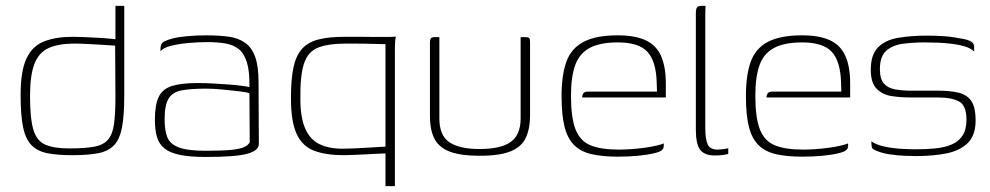

<svg xmlns="http://www.w3.org/2000/svg" viewBox="-20 -525 3363 652"><path d="M50 -203Q50 -284 70 -326.5Q90 -369 130 -384.5Q170 -400 227 -400Q243 -400 267 -399Q291 -398 316.5 -396.5Q342 -395 360.5 -393Q379 -391 385 -390L372 -382V-505H402V-201Q402 -134 394.5 -93.5Q387 -53 368 -32.5Q349 -12 314.5 -5Q280 2 226 2Q176 2 142 -4.5Q108 -11 87.5 -31.5Q67 -52 58.5 -92.5Q50 -133 50 -203ZM215 -21Q267 -21 298.5 -26.5Q330 -32 346 -50Q362 -68 367 -102.5Q372 -137 372 -195L371 -370Q358 -371 333 -372.5Q308 -374 280.5 -375.5Q253 -377 233 -377Q180 -377 146.5 -362.5Q113 -348 97.5 -309.5Q82 -271 82 -199Q82 -122 93.5 -84Q105 -46 134.5 -33.5Q164 -21 215 -21Z M678 8Q625 8 591 1Q557 -6 538.5 -21Q520 -36 513 -60Q506 -84 506 -118Q506 -169 519 -196Q532 -223 564 -233Q596 -243 651 -243Q676 -243 704 -241.5Q732 -240 758 -238Q784 -236 802.5 -233.5Q821 -231 827 -229Q828 -282 818.5 -313Q809 -344 790.5 -358.5Q772 -373 745 -377.5Q718 -382 685 -382Q652 -382 619.5 -379Q587 -376 561 -369.5Q535 -363 525 -351V-360Q525 -378 538.5 -384.5Q552 -391 565 -394Q582 -399 614.5 -402Q647 -405 680 -405Q723 -405 756 -400.5Q789 -396 812 -380Q835 -364 846.5 -332Q858 -300 858 -245L859 -35Q858 -13 818.5 -2.5Q779 8 678 8ZM678 -13Q733 -13 764.5 -16Q796 -19 810 -26Q824 -33 828 -42L827 -208Q819 -212 792.5 -215Q766 -218 735.5 -221Q705 -224 682 -224Q630 -224 598.5 -218.5Q567 -213 553 -191Q539 -169 539 -120Q539 -83 548 -59.5Q557 -36 587 -24.5Q617 -13 678 -13Z M1289 107V-4Q1282 -4 1264.5 -3Q1247 -2 1224.5 -1Q1202 0 1181 1Q1160 2 1148 2Q1087 2 1047 -13Q1007 -28 987.5 -70Q968 -112 968 -191Q968 -256 976.5 -296Q985 -336 1005.5 -359Q1026 -382 1061.5 -391Q1097 -400 1150 -400Q1176 -400 1205 -400Q1234 -400 1260 -399.5Q1286 -399 1303.5 -399.5Q1321 -400 1324 -401Q1323 -397 1322 -386Q1321 -375 1321 -354V107ZM1143 -20Q1158 -20 1181.5 -21Q1205 -22 1228.5 -23.5Q1252 -25 1269 -26Q1286 -27 1289 -27V-375Q1278 -375 1249 -376Q1220 -377 1156 -377Q1095 -377 1060.5 -363.5Q1026 -350 1012.5 -309.5Q999 -269 1000 -190Q1000 -127 1016 -89.5Q1032 -52 1064 -36Q1096 -20 1143 -20Z M1472 -399V-123Q1472 -65 1506 -42Q1540 -19 1608 -19Q1682 -19 1715 -43.5Q1748 -68 1748 -123V-399Q1749 -399 1751 -399Q1753 -399 1755.5 -399Q1758 -399 1760 -399Q1762 -399 1763 -399Q1771 -399 1774.5 -397.5Q1778 -396 1779 -392Q1780 -388 1780 -379V-134Q1780 -89 1766 -58Q1752 -27 1715 -11.5Q1678 4 1608 4Q1546 4 1509 -9.5Q1472 -23 1456 -52.5Q1440 -82 1440 -132V-379Q1440 -391 1443.5 -395Q1447 -399 1456 -399Q1460 -399 1464 -399Q1468 -399 1472 -399Z M2078 7Q2026 7 1989 -1.5Q1952 -10 1929.5 -32.5Q1907 -55 1897 -95Q1887 -135 1887 -199Q1887 -269 1903 -314.5Q1919 -360 1961 -382.5Q2003 -405 2078 -405Q2137 -405 2173 -388Q2209 -371 2225 -334.5Q2241 -298 2241 -242V-194H1957Q1957 -202 1961 -208Q1965 -214 1977 -214H2211L2210 -246Q2208 -317 2178.5 -349Q2149 -381 2078 -381Q2018 -381 1983 -362.5Q1948 -344 1933.5 -304.5Q1919 -265 1919 -199Q1919 -125 1934.5 -85.5Q1950 -46 1985.5 -31.5Q2021 -17 2081 -17Q2100 -17 2122.5 -18.5Q2145 -20 2167 -23Q2189 -26 2207 -30Q2225 -34 2234 -38V-29Q2234 -22 2228.5 -16Q2223 -10 2203 -5Q2179 1 2146.5 4Q2114 7 2078 7Z M2407 3Q2373 3 2358 -16Q2343 -35 2343 -84V-481Q2343 -489 2344.5 -494.5Q2346 -500 2349.5 -502.5Q2353 -505 2361 -505H2376Q2376 -505 2375.5 -496.5Q2375 -488 2375 -472V-91Q2375 -53 2383 -35Q2391 -17 2417 -17Q2423 -17 2436 -18.5Q2449 -20 2453 -22V-2Q2448 -1 2437 1Q2426 3 2407 3Z M2704 7Q2652 7 2615 -1.5Q2578 -10 2555.5 -32.5Q2533 -55 2523 -95Q2513 -135 2513 -199Q2513 -269 2529 -314.5Q2545 -360 2587 -382.5Q2629 -405 2704 -405Q2763 -405 2799 -388Q2835 -371 2851 -334.5Q2867 -298 2867 -242V-194H2583Q2583 -202 2587 -208Q2591 -214 2603 -214H2837L2836 -246Q2834 -317 2804.5 -349Q2775 -381 2704 -381Q2644 -381 2609 -362.5Q2574 -344 2559.5 -304.5Q2545 -265 2545 -199Q2545 -125 2560.5 -85.5Q2576 -46 2611.5 -31.5Q2647 -17 2707 -17Q2726 -17 2748.5 -18.5Q2771 -20 2793 -23Q2815 -26 2833 -30Q2851 -34 2860 -38V-29Q2860 -22 2854.5 -16Q2849 -10 2829 -5Q2805 1 2772.5 4Q2740 7 2704 7Z M3091 5Q3077 5 3052 4Q3027 3 3000.5 -1Q2974 -5 2954 -14Q2947 -17 2944 -19.5Q2941 -22 2940 -28.5Q2939 -35 2939 -45Q2956 -33 2985 -27Q3014 -21 3043.5 -19.5Q3073 -18 3089 -18Q3125 -18 3156 -21Q3187 -24 3211 -34Q3235 -44 3248.5 -64.5Q3262 -85 3262 -118Q3262 -167 3236.5 -180.5Q3211 -194 3166 -194H3072Q3040 -194 3009 -198.5Q2978 -203 2957.5 -223Q2937 -243 2937 -288Q2937 -339 2961.5 -364Q2986 -389 3029.5 -396.5Q3073 -404 3129 -404Q3150 -404 3179 -402.5Q3208 -401 3238 -395Q3254 -393 3265 -389.5Q3276 -386 3282 -380.5Q3288 -375 3288 -367V-350Q3277 -361 3257.5 -367Q3238 -373 3214.5 -376Q3191 -379 3166 -380Q3141 -381 3119 -381Q3082 -381 3047 -376.5Q3012 -372 2990 -353Q2968 -334 2968 -290Q2968 -257 2981.5 -241.5Q2995 -226 3019.5 -221.5Q3044 -217 3076 -217H3167Q3204 -217 3232.5 -211Q3261 -205 3277 -184Q3293 -163 3293 -116Q3293 -65 3266 -39Q3239 -13 3193.5 -4Q3148 5 3091 5Z"/></svg>

Font: Genos ExtraLight
Style: Regular
Weight: 250
Designer: Robert E. Leuschke
Foundry: Robert E. Leuschke
Version: Version 1.010